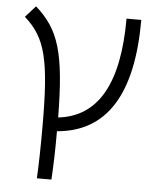

<svg xmlns="http://www.w3.org/2000/svg" viewBox="-54 -583 694 854"><g transform="rotate(5 293.0 -156.0)"><path d="M142.6 224.6H207.5C211.4 163.6 213.4 91.8 213.4 8.3C434.1 -10.3 543.9 -184.6 543.9 -517.6H478C478 -227.1 390.1 -73.2 213.4 -53.2C210.4 -341.8 179.2 -442.4 72.3 -537.1L26.9 -486.3C123.5 -401.4 147.5 -304.2 147.5 -4.9C147.5 84.5 146 160.6 142.6 224.6Z"/></g></svg>

Font: Cascadia Code PL Light
Style: Regular
Weight: 300
Monospace: yes
Designer: Aaron Bell
Foundry: Saja Typeworks
Version: Version 2404.023